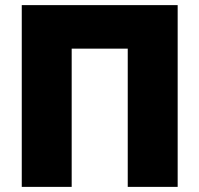

<svg xmlns="http://www.w3.org/2000/svg" viewBox="-20 -730 779 750"><path d="M65 0H260V-540H479V0H674V-710H65Z"/></svg>

Font: Raleway Black
Style: Regular
Weight: 900
Designer: Matt McInerney, Pablo Impallari, Rodrigo Fuenzalida
Foundry: Matt McInerney, Pablo Impallari, Rodrigo Fuenzalida
Version: Version 3.000g; ttfautohint (v1.5) -l 8 -r 28 -G 28 -x 14 -D